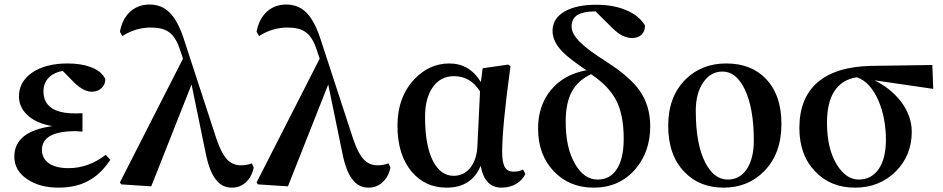

<svg xmlns="http://www.w3.org/2000/svg" viewBox="-20 -821 4203 856"><path d="M241.2 15.6Q157.2 15.6 102.5 -21.5Q43.9 -59.6 43.9 -123Q43.9 -235.4 213.9 -258.8Q137.7 -271.5 98.6 -311.5Q64.5 -345.7 64.5 -391.6Q64.5 -456.1 123 -497.1Q183.6 -538.1 281.2 -538.1Q339.8 -538.1 382.8 -522.5Q432.6 -504.9 449.2 -468.8Q450.2 -445.3 433.1 -428.7Q416 -412.1 388.7 -412.1Q353.5 -412.1 310.5 -453.1L259.8 -504.9Q222.7 -499 199.2 -476.6Q173.8 -452.1 173.8 -414.1Q173.8 -315.4 315.4 -315.4Q337.9 -315.4 347.7 -316.4V-234.4Q346.7 -234.4 344.7 -234.4Q326.2 -236.3 318.4 -236.3Q167 -236.3 167 -153.3Q167 -114.3 198.2 -92.8Q229.5 -71.3 285.2 -71.3Q375 -71.3 451.2 -130.9L471.7 -108.4Q433.6 -50.8 385.7 -21.5Q326.2 15.6 241.2 15.6Z M1014.6 15.6Q972.7 15.6 947.3 -14.6Q914.1 -50.8 896.5 -140.6L834 -444.3L654.3 9.8L520.5 1L514.6 -7.8L795.9 -559.6L779.3 -608.4Q760.7 -660.2 730.5 -679.7Q703.1 -698.2 652.3 -698.2Q585 -698.2 525.4 -660.2L514.6 -679.7Q525.4 -737.3 560.5 -769Q595.7 -800.8 646.5 -800.8Q700.2 -800.8 735.8 -765.6Q771.5 -730.5 797.9 -652.3L944.3 -204.1Q966.8 -136.7 993.2 -109.4Q1017.6 -84 1053.7 -84Q1081.1 -84 1102.5 -92.8L1111.3 -74.2Q1102.5 -32.2 1076.2 -8.3Q1049.8 15.6 1014.6 15.6Z M1624 15.6Q1582 15.6 1556.6 -14.6Q1523.4 -50.8 1505.9 -140.6L1443.4 -444.3L1263.7 9.8L1129.9 1L1124 -7.8L1405.3 -559.6L1388.7 -608.4Q1370.1 -660.2 1339.8 -679.7Q1312.5 -698.2 1261.7 -698.2Q1194.3 -698.2 1134.8 -660.2L1124 -679.7Q1134.8 -737.3 1169.9 -769Q1205.1 -800.8 1255.9 -800.8Q1309.6 -800.8 1345.2 -765.6Q1380.9 -730.5 1407.2 -652.3L1553.7 -204.1Q1576.2 -136.7 1602.5 -109.4Q1627 -84 1663.1 -84Q1690.4 -84 1711.9 -92.8L1720.7 -74.2Q1711.9 -32.2 1685.5 -8.3Q1659.2 15.6 1624 15.6Z M1970.7 15.6Q1876 15.6 1816.4 -54.7Q1752 -129.9 1752 -260.7Q1752 -386.7 1826.2 -466.8Q1893.6 -538.1 1983.4 -538.1Q2073.2 -538.1 2124 -455.1L2131.8 -516.6L2246.1 -533.2L2255.9 -525.4Q2218.8 -256.8 2218.8 -141.6Q2218.8 -93.8 2232.4 -73.2Q2244.1 -55.7 2269.5 -55.7Q2294.9 -55.7 2311.5 -65.4L2322.3 -45.9Q2309.6 -18.6 2284.2 -2.9Q2254.9 15.6 2215.8 15.6Q2140.6 15.6 2123 -82Q2083 15.6 1970.7 15.6ZM2002.9 -37.1Q2046.9 -37.1 2076.2 -72.3Q2105.5 -108.4 2108.4 -169.9L2120.1 -413.1Q2078.1 -481.4 2003.9 -481.4Q1945.3 -481.4 1911.1 -434.6Q1875 -385.7 1875 -299.8Q1875 -170.9 1911.1 -101.6Q1945.3 -37.1 2002.9 -37.1Z M2627 15.6Q2517.6 15.6 2448.2 -58.1Q2378.9 -131.8 2378.9 -248Q2378.9 -349.6 2435.5 -418.9Q2493.2 -489.3 2594.7 -507.8Q2519.5 -557.6 2487.3 -590.8Q2443.4 -635.7 2443.4 -683.6Q2443.4 -741.2 2502 -772.5Q2553.7 -799.8 2637.7 -799.8Q2712.9 -799.8 2767.6 -777.3Q2827.1 -753.9 2855.5 -708Q2856.4 -682.6 2840.8 -667Q2825.2 -651.4 2797.9 -651.4Q2755.9 -651.4 2712.9 -693.4L2634.8 -770.5Q2580.1 -769.5 2555.7 -754.9Q2528.3 -738.3 2528.3 -703.1Q2528.3 -669.9 2566.4 -632.8Q2602.5 -596.7 2686.5 -543.9Q2790 -477.5 2833 -415Q2878.9 -348.6 2878.9 -257.8Q2878.9 -143.6 2811.5 -65.4Q2740.2 15.6 2627 15.6ZM2644.5 -20.5Q2700.2 -20.5 2729.5 -66.4Q2760.7 -113.3 2760.7 -202.1Q2760.7 -307.6 2728 -372.1Q2695.3 -436.5 2615.2 -490.2Q2556.6 -462.9 2529.3 -412.1Q2502 -361.3 2502 -278.3Q2502 -161.1 2543.9 -89.8Q2584 -20.5 2644.5 -20.5Z M3032.2 -53.7Q2959 -127.9 2959 -260.7Q2959 -389.6 3036.1 -466.8Q3108.4 -538.1 3217.8 -538.1Q3329.1 -538.1 3394.5 -469.7Q3463.9 -397.5 3463.9 -268.6Q3463.9 -135.7 3386.7 -57.6Q3314.5 15.6 3206.5 15.6Q3098.6 15.6 3032.2 -53.7ZM3224.6 -20.5Q3280.3 -20.5 3311.5 -70.3Q3340.8 -117.2 3340.8 -194.3Q3340.8 -337.9 3300.8 -421.9Q3262.7 -502 3201.2 -502Q3147.5 -502 3114.3 -452.1Q3082 -404.3 3082 -327.1Q3082 -178.7 3124 -96.7Q3163.1 -20.5 3224.6 -20.5Z M3792 15.6Q3683.6 15.6 3615.2 -55.7Q3543.9 -128.9 3543.9 -250Q3543.9 -381.8 3623 -452.1Q3705.1 -524.4 3866.2 -527.3L4136.7 -531.2L4140.6 -424.8L3878.9 -462.9Q3950.2 -427.7 3996.1 -369.1Q4044.9 -304.7 4044.9 -233.4Q4044.9 -128.9 3974.6 -57.6Q3901.4 15.6 3792 15.6ZM3929.7 -198.2Q3929.7 -292 3897.5 -370.1Q3860.4 -456.1 3799.8 -476.6Q3667 -455.1 3667 -273.4Q3667 -158.2 3710.9 -86.9Q3752 -20.5 3808.6 -20.5Q3865.2 -20.5 3897.5 -67.4Q3929.7 -114.3 3929.7 -198.2Z"/></svg>

Font: Bpmf GenRyu Min B
Style: B
Weight: 700
Foundry: But Ko
Version: Version 1.320